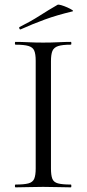

<svg xmlns="http://www.w3.org/2000/svg" viewBox="-20 -805 372 825"><path d="M199 -81Q199 -52 204.8 -37Q210.6 -22 229.2 -17Q247.8 -12 284.4 -12Q286.6 -12 286.6 -6Q286.6 0 284.4 0Q259.9 0 230.4 -1Q200.9 -2 165.2 -2Q131.5 -2 101.4 -1Q71.3 0 46.8 0Q44 0 44 -6Q44 -12 46.9 -12Q83.4 -12 102.1 -17Q120.8 -22 127.1 -37Q133.4 -52 133.4 -81V-544Q133.4 -573 127.1 -587.5Q120.9 -602 102.1 -607.5Q83.4 -613 46.8 -613Q44 -613 44 -619Q44 -625 46.8 -625Q71.3 -625 101.4 -623.5Q131.5 -622 165.2 -622Q200.9 -622 230.9 -623.5Q261 -625 284.4 -625Q286.6 -625 286.6 -619Q286.6 -613 284.4 -613Q247.9 -613 229.7 -607Q211.5 -601 205.2 -586Q199 -571 199 -542ZM69.2 -679Q65.2 -677 63.2 -682.5Q61.2 -688 64.2 -689Q111.4 -712.6 149.8 -737.2Q188.2 -761.8 227 -784.2Q230.2 -786.6 242.9 -782.9Q255.6 -779.2 269.1 -773.2Q282.6 -767.2 289.9 -762.2Q297.2 -757.2 291.2 -756Q224.2 -740 172.2 -721Q120.2 -702 69.2 -679Z"/></svg>

Font: Cormorant Infant Light
Style: Regular
Weight: 300
Designer: Christian Thalmann (Catharsis Fonts)
Foundry: Catharsis Fonts
Version: Version 4.001